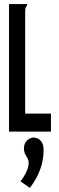

<svg xmlns="http://www.w3.org/2000/svg" viewBox="-20 -643 290 938"><path d="M24 -623H112V-616Q106 -610 104.5 -603Q103 -596 103 -579V-88H229V0H24ZM126 275 80 243Q98 220 109 196Q120 172 120 152Q120 139 114 129.5Q108 120 102.5 109Q97 98 97 82Q97 58 112 43.5Q127 29 144 29Q164 29 178.5 44Q193 59 193 91Q193 187 126 275Z"/></svg>

Font: Inconsolata UltraCondensed ExtraBold
Style: Regular
Weight: 800
Width: 1
Monospace: yes
Designer: Raph Levien, Cyreal, Brenton Simpson
Foundry: Raph Levien, Cyreal, Google
Version: Version 3.001; ttfautohint (v1.8.2.53-6de2)